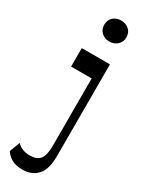

<svg xmlns="http://www.w3.org/2000/svg" viewBox="-298 -833 824 1077"><g transform="rotate(30 114.0 -294.0)"><path d="M134 -659.4Q104.4 -659.4 83.9 -678.3Q63.4 -697.1 63.4 -727.4Q63.4 -758.6 83.9 -777Q104.4 -795.3 134 -795.3Q164.6 -795.3 185.7 -777Q206.7 -758.6 206.7 -727.4Q206.7 -697.1 185.7 -678.3Q164.6 -659.4 134 -659.4ZM72.3 206.5Q28 206.5 1.6 191.4Q-24.7 176.3 -41.2 151.4L-15.7 84.5Q16.3 118.2 69.8 116.9Q112.3 116.9 132.7 92.5Q153 68.2 153 6V-430.9H19.8V-550.5H202.4V43.2Q202.4 130.9 166.5 168.7Q130.7 206.5 72.3 206.5Z"/></g></svg>

Font: Savate ExtraLight
Style: Regular
Weight: 200
Designer: Max Esnée
Foundry: Plomb Type
Version: Version 2.000